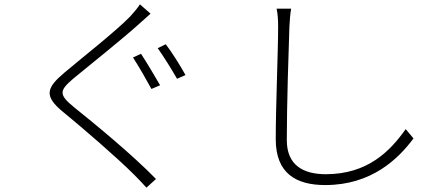

<svg xmlns="http://www.w3.org/2000/svg" viewBox="-20 -811 2040 885"><path d="M630 -563 593 -546C618 -508 657 -440 678 -401L718 -418C696 -456 654 -527 630 -563ZM744 -607 707 -589C734 -551 772 -490 796 -448L835 -465C812 -507 770 -574 744 -607ZM674 -748 625 -791C616 -776 594 -750 580 -735C512 -665 352 -540 278 -477C194 -406 180 -369 272 -294C366 -217 520 -84 597 -7C618 14 638 35 655 54L699 14C591 -97 422 -236 321 -317C250 -375 253 -393 317 -448C395 -512 546 -633 617 -697C629 -708 659 -735 674 -748Z M1322 -771H1255C1260 -748 1262 -720 1262 -689C1262 -573 1251 -325 1251 -169C1251 -10 1347 42 1479 42C1693 42 1816 -79 1886 -173L1850 -216C1779 -115 1675 -8 1482 -8C1377 -8 1302 -50 1302 -165C1302 -329 1310 -573 1314 -689C1316 -718 1317 -743 1322 -771Z"/></svg>

Font: Noto Sans HK Light
Style: Regular
Weight: 300
Designer: Ryoko NISHIZUKA 西塚涼子 (kana, bopomofo & ideographs); Paul D. Hunt (Latin, Greek & Cyrillic); Sandoll Communications 산돌커뮤니
Foundry: Adobe
Version: Version 2.004;hotconv 1.0.118;makeotfexe 2.5.65603